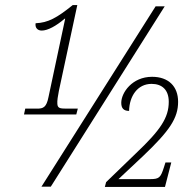

<svg xmlns="http://www.w3.org/2000/svg" viewBox="-20 -739 775 760"><path d="M75 -286H282L288 -309H243C217 -309 208 -311 207 -328C206 -341 209 -358 213 -379L286 -719H268C205 -668 170 -649 121 -647C118 -630 128 -618 145 -618C169 -618 202 -636 236 -665H238L172 -355C164 -314 151 -309 127 -309H80ZM144 0H181L632 -714H596ZM395 1H633L658 -96H635L629 -77C616 -37 611 -30 575 -30H449L548 -123C652 -222 685 -272 685 -336C685 -397 647 -435 582 -435C503 -435 460 -372 460 -332C460 -311 469 -300 491 -300C492 -358 524 -407 580 -407C621 -407 648 -384 648 -336C648 -273 615 -224 519 -133L400 -18Z"/></svg>

Font: Noto Serif Condensed ExtraLight
Style: Italic
Weight: 200
Width: 3
Italic angle: -12°
Designer: Monotype Design Team
Foundry: Monotype Imaging Inc.
Version: Version 2.013